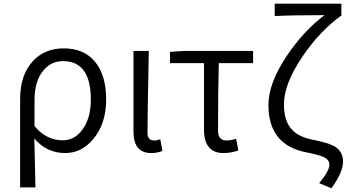

<svg xmlns="http://www.w3.org/2000/svg" viewBox="-20 -816 1885 1040"><path d="M89 -279Q89 -411 159 -486Q223 -554 325 -554Q436 -554 496 -480Q555 -407 555 -278Q555 -146 486 -64Q423 13 333 13Q233 13 166 -66Q168 -6 172 199H89ZM428 -116Q472 -177 472 -277Q472 -485 321 -485Q256 -485 214 -433Q167 -376 167 -274V-133Q231 -56 320 -56Q385 -56 428 -116Z M703 -104V-540H786Q779 -192 779 -97Q779 -55 816 -55Q831 -55 848 -62L860 1Q834 13 799 13Q703 13 703 -104Z M1085 -115V-474H901V-535L977 -540H1351V-474H1165Q1161 -306 1161 -109Q1161 -55 1207 -55Q1228 -55 1259 -64L1271 -1Q1231 13 1190 13Q1085 13 1085 -115Z M1709 176Q1764 110 1764 77Q1764 52 1740 38Q1715 24 1638 9Q1434 -31 1434 -247Q1434 -367 1536 -517Q1625 -649 1738 -734Q1558 -734 1468 -729V-796H1829V-729H1825Q1713 -648 1620 -512Q1518 -362 1518 -251Q1518 -157 1564 -111Q1601 -72 1684 -57Q1767 -41 1800 -18Q1838 8 1838 60Q1838 118 1775 204Z"/></svg>

Font: Source Han Sans CN Normal
Style: Regular
Weight: 350
Designer: Ryoko NISHIZUKA 西塚涼子 (kana, bopomofo & ideographs); Paul D. Hunt (Latin, Greek & Cyrillic); Sandoll Communications 산돌커뮤니
Foundry: Adobe
Version: Version 2.004;hotconv 1.0.118;makeotfexe 2.5.65603